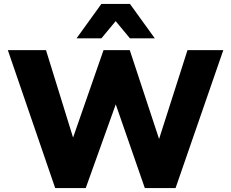

<svg xmlns="http://www.w3.org/2000/svg" viewBox="-20 -961 1181 981"><path d="M262 0 20 -705H215L367 -214H338L509 -705H643L805 -214H781L938 -705H1121L877 0H720L564 -449H579L418 0ZM371 -765 498 -941H644L771 -765H644L571 -853L498 -765Z"/></svg>

Font: Nunito Sans 10pt Black
Style: Regular
Weight: 900
Designer: Vernon Adams
Foundry: Vernon Adams
Version: Version 3.101;gftools[0.9.27]